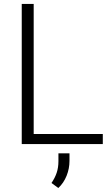

<svg xmlns="http://www.w3.org/2000/svg" viewBox="-20 -731 567 974"><path d="M501.5 -51.3V0H90.3V-710.9H150.9V-51.3ZM332.5 46.9V85.4Q332.5 124 317.9 160.6Q303.2 197.3 275.9 222.7L241.2 197.3Q258.8 171.4 267.6 145.3Q276.4 119.1 276.4 86.4V46.9Z"/></svg>

Font: Vazirmatn RD ExtraLight
Style: Regular
Weight: 200
Designer: Saber Rastikerdar
Foundry: Saber Rastikerdar
Version: Version 32.102